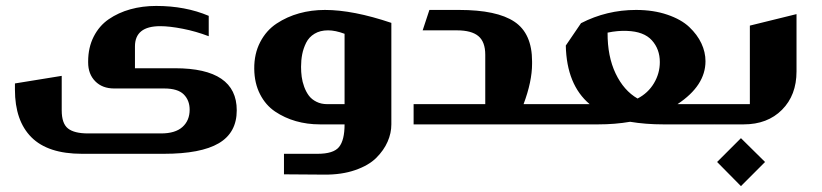

<svg xmlns="http://www.w3.org/2000/svg" viewBox="-20 -423 2796 653"><path d="M279.8 -210.9V-213.9Q279.8 -261.2 298.6 -298.3Q317.4 -335.4 349.9 -357.7Q382.3 -379.9 423.3 -391.4Q464.4 -402.8 511.2 -402.8Q610.4 -402.8 689.9 -369.1V-299.8Q646.5 -316.4 601.6 -325.2Q556.6 -334 524.9 -334Q439 -334 439 -265.1V-190.9H575.2Q785.2 -190.9 785.2 -47.9Q785.2 28.3 724.1 64.2Q663.1 100.1 537.1 100.1H258.8Q143.1 100.1 86.9 43.9Q30.8 -12.2 30.8 -118.2V-139.2L189.9 -165V-47.9Q189.9 -2.9 211.2 13.9Q232.4 30.8 279.8 30.8H527.8Q576.2 30.8 600.6 8.8Q625 -13.2 625 -49.8Q625 -82 604.7 -102.1Q584.5 -122.1 538.1 -122.1H368.2Q328.1 -122.1 304 -146.5Q279.8 -170.9 279.8 -210.9Z M945.8 169.9V100.1H1060.1Q1114.3 100.1 1133.1 76.9Q1151.9 53.7 1151.9 0H1067.9Q1024.9 0 986.3 -11Q947.8 -22 915.5 -43.7Q883.3 -65.4 864.3 -102.8Q845.2 -140.1 844.7 -189Q844.2 -240.2 865 -280Q885.7 -319.8 920.9 -343Q956.1 -366.2 997.6 -377.7Q1039.1 -389.2 1085 -389.2Q1180.7 -389.2 1311 -345.2V0Q1311 29.8 1298.3 58.8Q1285.6 87.9 1259.8 113.8Q1233.9 139.6 1188 155.5Q1142.1 171.4 1083 170.9ZM1092.8 -68.8H1151.9V-308.1Q1120.6 -319.8 1095.7 -319.8Q1068.8 -319.8 1049.8 -308.3Q1030.8 -296.9 1021.2 -277.6Q1011.7 -258.3 1007.8 -238.3Q1003.9 -218.3 1003.9 -195.8Q1003.9 -178.2 1006.1 -161.6Q1008.3 -145 1014.6 -127.7Q1021 -110.4 1030.5 -97.7Q1040 -85 1056.2 -76.9Q1072.3 -68.8 1092.8 -68.8Z M1760.7 -68.8H1824.7Q1834.5 -68.8 1834.5 -59.1V-9.8Q1834.5 0 1824.7 0H1386.7V-68.8H1630.4V-236.8Q1630.4 -280.8 1606.9 -300.3Q1583.5 -319.8 1533.7 -319.8H1417.5L1440.4 -389.2H1541.5Q1669.9 -389.2 1729.7 -349.1Q1789.6 -309.1 1789.6 -213.9V-206.1Q1789.6 -146 1760.7 -68.8Z M1824.2 -68.8H1985.4Q1907.2 -134.8 1904.3 -268.1L1956.1 -344.2Q2043.5 -389.2 2143.1 -389.2Q2202.6 -389.2 2249.8 -373Q2296.9 -356.9 2324.2 -331.1Q2351.6 -305.2 2365.5 -275.4Q2379.4 -245.6 2379.4 -214.8Q2379.4 -131.8 2284.2 -68.8H2409.2Q2419.4 -68.8 2419.4 -59.1V-9.8Q2419.4 0 2409.2 0H2235.4Q2175.8 0 2123 -8.8Q2071.8 0 2015.1 0H1824.2Q1814.5 0 1814.5 -9.8V-59.1Q1814.5 -68.8 1824.2 -68.8ZM2148.4 -87.9Q2184.1 -106.4 2204.1 -139.9Q2224.1 -173.3 2224.1 -211.9Q2224.1 -255.9 2197 -285.9Q2169.9 -315.9 2112.3 -317.9Q2081.1 -319.3 2046.4 -312Q2045.9 -231.4 2073.7 -173.1Q2101.6 -114.7 2148.4 -87.9Z M2689 -375V-180.2Q2689 -99.1 2639.6 -49.6Q2590.3 0 2509.3 0H2410.2Q2400.4 0 2400.4 -9.8V-59.1Q2400.4 -68.8 2410.2 -68.8H2530.3V-335.9ZM2500 46.9 2582 127.9 2500 210 2418.9 127.9Z"/></svg>

Font: Wesal
Style: Regular
Weight: 900
Designer: Ahmed zaza
Foundry: Ahmed zaza
Version: Version 2.01